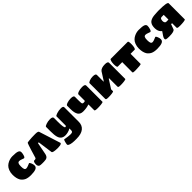

<svg xmlns="http://www.w3.org/2000/svg" viewBox="481 -2373 4313 4313"><g transform="rotate(-45 2637.5 -217.0)"><path d="M199.2 -17.1Q171.9 -29.8 145.3 -52Q118.7 -74.2 102.1 -102.1Q60.1 -174.3 60.1 -290Q60.1 -359.4 82.3 -416.5Q104.5 -473.6 139.2 -505.9Q172.4 -537.6 214.8 -557.1Q284.2 -588.9 353 -588.9Q470.2 -588.9 514.2 -570.8Q560.1 -552.7 560.1 -509.8Q560.1 -465.8 543.9 -418Q529.3 -370.1 503.9 -370.1Q496.1 -370.1 455.1 -387.2Q415.5 -403.8 384.8 -403.8Q354 -403.8 339.6 -379.2Q325.2 -354.5 325.2 -289.1Q325.2 -224.1 338.4 -198.5Q351.6 -172.9 381.8 -172.9Q412.1 -172.9 456.1 -192.9Q500 -212.9 504.9 -212.9Q523.9 -212.9 541 -168Q559.1 -124 559.1 -87.9Q559.1 -36.1 505.6 -13.7Q452.1 8.8 351.1 8.8Q256.8 8.8 199.2 -17.1Z M1328.6 -36.1Q1328.6 -26.9 1317.4 -17.1Q1290.5 3.9 1212.4 3.9Q1043.5 3.9 1040.5 -36.1L991.7 -390.1H966.8L910.6 -101.1Q897.9 -43.5 866 -21.2Q834 1 765.6 1H707.5Q662.6 1 639.6 -5.9Q621.6 -11.7 608.6 -30.8Q595.7 -49.8 595.7 -83Q595.7 -127 606.9 -150.9Q618.2 -174.8 634.8 -174.8Q637.2 -174.8 641.6 -174.3Q646 -173.8 648.4 -173.8Q664.6 -173.8 677.5 -180.4Q690.4 -187 693.4 -200.2Q724.6 -309.6 750.5 -391.1Q793.9 -529.8 805.7 -551.8Q809.6 -560.5 821.5 -564Q833.5 -567.4 875.5 -570.8Q926.3 -576.2 958.5 -577.1Q1012.2 -579.1 1068.4 -579.1Q1154.3 -579.1 1164.6 -551.8Q1328.6 -41 1328.6 -36.1Z M1698.7 -122.1H1692.9Q1674.3 -110.8 1659.7 -103.5Q1645 -96.2 1610.1 -87.2Q1575.2 -78.1 1535.2 -76.2Q1403.8 -73.2 1371.1 -195.8Q1353 -259.3 1353 -379.9V-518.1Q1353 -539.1 1412.1 -559.1Q1470.2 -580.1 1536.1 -580.1Q1621.1 -580.1 1621.1 -535.2V-409.2Q1621.1 -209 1656.7 -209Q1686 -209 1686 -235.8V-518.1Q1686 -539.1 1749 -559.1Q1811.5 -580.1 1882.8 -580.1Q1954.1 -580.1 1954.1 -541V-82Q1954.1 32.2 1876.7 93.5Q1799.3 154.8 1650.9 154.8Q1495.1 159.2 1432.1 127Q1404.8 112.3 1404.8 96.2Q1404.8 75.7 1418.9 19Q1433.6 -33.2 1444.8 -33.2Q1445.3 -33.2 1464.8 -29.8Q1565.4 -12.2 1615.5 -11.2Q1665.5 -10.3 1681.6 -22.7Q1697.8 -35.2 1698.7 -65.9Z M2382.8 -22.9V-201.2H2375Q2293.5 -172.9 2189.9 -172.9Q2100.1 -173.3 2062 -234.1Q2023.9 -294.9 2023.9 -418V-519Q2023.9 -542.5 2079.1 -562Q2132.8 -581.1 2198.7 -581.1Q2289.1 -581.1 2289.1 -539.1V-425.8Q2289.1 -371.1 2291.7 -347.9Q2294.4 -324.7 2302.7 -315.9Q2317.4 -304.7 2342.8 -306.2Q2376 -306.2 2382.8 -321.8V-519Q2382.8 -542.5 2438 -562Q2491.7 -581.1 2558.1 -581.1Q2647.9 -581.1 2647.9 -539.1V-22.9Q2647.9 -9.3 2589.8 -2Q2535.2 4.9 2473.6 4.9Q2435.5 4.9 2415.8 2Q2396 -1 2389.4 -6.6Q2382.8 -12.2 2382.8 -22.9Z M2992.7 -325.2 3119.6 -523.9Q3163.6 -580.1 3281.7 -580.1Q3372.6 -580.1 3372.6 -538.1V-23.9Q3372.6 -10.3 3314.9 -2.9Q3261.7 3.9 3208.5 3.9Q3161.1 3.9 3144 -2.2Q3127 -8.3 3127 -23.9V-290H3115.7L2982.9 -83V-23.9Q2982.9 -10.3 2925.8 -2.9Q2872.6 3.9 2819.8 3.9Q2772.5 3.9 2755.1 -2.2Q2737.8 -8.3 2737.8 -23.9V-520Q2737.8 -541.5 2788.6 -561Q2837.9 -580.1 2893.6 -580.1Q2985.8 -580.1 2985.8 -538.1V-325.2Z M3590.3 -19 3591.8 -337.9H3448.7Q3437 -337.9 3429.7 -364.5Q3422.4 -391.1 3422.4 -439.9Q3422.4 -486.8 3433.6 -530.8Q3445.3 -573.2 3464.4 -573.2H4000.5Q4014.2 -573.2 4019.3 -549.1Q4024.4 -524.9 4024.4 -474.1Q4024.4 -424.3 4014.6 -381.8Q4004.4 -337.9 3985.4 -337.9H3856.4L3855.5 -19Q3855.5 -7.8 3796.4 -2Q3737.8 3.9 3679.7 3.9Q3624 3.9 3605.5 -1Q3590.3 -5.4 3590.3 -19Z M4210.4 -17.1Q4183.1 -29.8 4156.5 -52Q4129.9 -74.2 4113.3 -102.1Q4071.3 -174.3 4071.3 -290Q4071.3 -359.4 4093.5 -416.5Q4115.7 -473.6 4150.4 -505.9Q4183.6 -537.6 4226.1 -557.1Q4295.4 -588.9 4364.3 -588.9Q4481.4 -588.9 4525.4 -570.8Q4571.3 -552.7 4571.3 -509.8Q4571.3 -465.8 4555.2 -418Q4540.5 -370.1 4515.1 -370.1Q4507.3 -370.1 4466.3 -387.2Q4426.8 -403.8 4396 -403.8Q4365.2 -403.8 4350.8 -379.2Q4336.4 -354.5 4336.4 -289.1Q4336.4 -224.1 4349.6 -198.5Q4362.8 -172.9 4393.1 -172.9Q4423.3 -172.9 4467.3 -192.9Q4511.2 -212.9 4516.1 -212.9Q4535.2 -212.9 4552.2 -168Q4570.3 -124 4570.3 -87.9Q4570.3 -36.1 4516.8 -13.7Q4463.4 8.8 4362.3 8.8Q4268.1 8.8 4210.4 -17.1Z M5002 -280.8V-430.2H4946.8Q4934.6 -431.2 4925 -429Q4915.5 -426.8 4906 -419.7Q4896.5 -412.6 4890.9 -396.2Q4885.3 -379.9 4883.8 -355Q4883.8 -324.2 4893.3 -306.2Q4902.8 -288.1 4917 -282.2Q4931.6 -277.3 4965.8 -278.8ZM5002 -24.9V-164.1L4971.7 -166L4928.7 -48.8Q4912.1 2.9 4752.9 2.9Q4676.8 2.9 4653.3 -5.1Q4629.9 -13.2 4631.8 -43.9Q4633.3 -80.1 4719.7 -196.8Q4709 -205.6 4693.8 -220.2Q4650.4 -265.1 4646 -355Q4644.5 -448.7 4677.7 -495.1Q4700.7 -534.2 4765.6 -557.1Q4814.9 -575.7 4941.9 -580.1L4992.7 -581.1Q5264.6 -581.1 5264.6 -535.2V-24.9Q5264.6 -11.2 5207 -3.9Q5152.3 2.9 5091.8 2.9Q5054.2 2.9 5034.7 0Q5015.1 -2.9 5008.5 -8.5Q5002 -14.2 5002 -24.9Z"/></g></svg>

Font: GGS TheRock Black
Style: Regular
Weight: 900
Designer: Rodrigo Fuenzalida (2012); Goodgame Studios (2014)
Foundry: Rodrigo Fuenzalida,2012;  GGS,2014
Version: Version 1.002 | FøM Mod